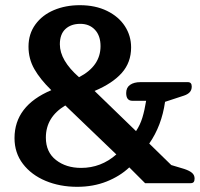

<svg xmlns="http://www.w3.org/2000/svg" viewBox="-20 -707 773 741"><path d="M36 -174Q36 -299 178 -359Q135 -401 112.5 -440.5Q90 -480 90 -527Q90 -576 116.5 -612.5Q143 -649 188 -668Q233 -687 288 -687Q348 -687 393 -665Q438 -643 462 -606Q486 -569 486 -524Q486 -466 450 -425.5Q414 -385 345 -356L505 -201Q521 -225 529.5 -253Q538 -281 544 -318H491Q467 -318 467 -348Q467 -369 482 -379.5Q497 -390 522 -390H705Q720 -390 720 -373Q720 -360 712.5 -351.5Q705 -343 690 -338L617 -314Q604 -222 556 -153L641 -70L691 -55Q712 -48 721.5 -39.5Q731 -31 731 -18Q731 -9 727.5 -4.5Q724 0 715 0H540L479 -61Q443 -27 391.5 -6.5Q340 14 278 14Q211 14 156 -9Q101 -32 68.5 -74.5Q36 -117 36 -174ZM368 -529Q368 -569 346.5 -592Q325 -615 290 -615Q254 -615 232.5 -595Q211 -575 211 -536Q211 -474 285 -409Q368 -452 368 -529ZM429 -111 232 -300Q157 -255 157 -176Q157 -120 196 -89.5Q235 -59 293 -59Q370 -59 429 -111Z"/></svg>

Font: Maitree Semibold
Style: Regular
Weight: 600
Designer: CadsonDemak Team
Foundry: CadsonDemak
Version: Version 1.010